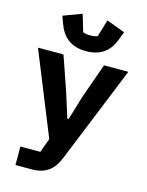

<svg xmlns="http://www.w3.org/2000/svg" viewBox="-141 -867 883 1153"><g transform="rotate(15 300.0 -291.0)"><path d="M71 199.9H172.9C261 199.9 307.9 158 338.1 83.1L581 -516H430L353 -299L307.9 -149.1H300.1L252.8 -299L177.9 -516H19.2L226.9 -2.8L195 84.9H71ZM110.8 -739 131.7 -683.9C159.8 -611.2 214.8 -570 302.9 -570C391 -570 445.7 -611.2 473.7 -683.9L494.7 -739L380 -782L348 -675.1C339.8 -671.2 320 -668 302.9 -668C285.9 -668 266 -671.2 257.8 -675.1L225.9 -782Z"/></g></svg>

Font: Margiela Mono Bold
Style: Regular
Weight: 700
Designer: Mike Abbink, Paul van der Laan, Pieter van Rosmalen
Foundry: Bold Monday
Version: Version 2.003 2021